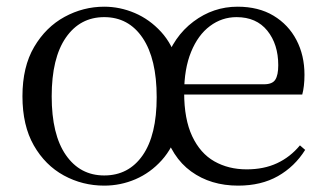

<svg xmlns="http://www.w3.org/2000/svg" viewBox="-20 -551 994 585"><path d="M297.5 14.6Q231.4 14.6 174.5 -16.4Q117.6 -47.5 83 -108Q48.4 -168.5 48.4 -257.8Q48.4 -347.6 84.1 -408.1Q119.7 -468.5 176.7 -499.6Q233.7 -530.6 297.5 -530.6Q345.3 -530.6 390.5 -511.4Q435.7 -492.2 470.9 -453.8Q506.1 -415.3 521.2 -358.7H481.9Q508.8 -439.8 569.4 -485.2Q629.9 -530.6 703.7 -530.6Q767.7 -530.6 813.2 -503.3Q858.8 -475.9 883.2 -429.2Q907.7 -382.4 907.7 -323.2Q907.7 -304.9 905.9 -289.8Q904.1 -274.6 900.9 -262.9H492.8V-294.2H784.3Q809.9 -294.2 818.8 -308.2Q827.8 -322.1 827.8 -352.3Q827.8 -416.2 794.5 -457.5Q761.2 -498.8 700.8 -498.8Q656 -498.8 619.7 -471.6Q583.3 -444.5 562.2 -392.8Q541.1 -341.2 541.1 -268.7Q541.1 -188 565.6 -135.9Q590.1 -83.8 633.1 -59.4Q676.2 -35 731.7 -35Q783.9 -35 824.1 -53.7Q864.2 -72.3 893.9 -108.1L909.8 -94.3Q878 -43.5 826.9 -14.4Q775.8 14.6 705.6 14.6Q622 14.6 562.4 -28.6Q502.8 -71.7 478.5 -158.6L523.7 -157.8Q507.4 -101.3 472.8 -62.8Q438.2 -24.4 392.8 -4.9Q347.4 14.6 297.5 14.6ZM297.5 -16.4Q372 -16.4 414.7 -77.8Q457.4 -139.3 457.4 -255Q457.4 -371.8 414.7 -435.3Q372 -498.8 297.5 -498.8Q223.9 -498.8 180.7 -436.5Q137.5 -374.2 137.5 -257.4Q137.5 -140.8 180.7 -78.6Q223.9 -16.4 297.5 -16.4Z"/></svg>

Font: Noto Serif KR ExtraLight
Style: Regular
Weight: 200
Designer: Ryoko NISHIZUKA 西塚涼子 (kana & ideographs); Frank Grießhammer (Latin, Greek & Cyrillic); Wenlong ZHANG 张文龙 (bopomofo); San
Foundry: Adobe
Version: Version 2.002-H1;hotconv 1.1.0;makeotfexe 2.6.0